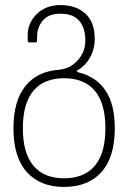

<svg xmlns="http://www.w3.org/2000/svg" viewBox="-20 -508 505 756"><path d="M33 -3Q33 -110 79.5 -168.5Q126 -227 211 -233Q251 -238 274 -259Q316 -295 316 -348Q316 -398 292 -426Q268 -454 218 -454Q171 -454 148.5 -427Q126 -400 126 -363V-348Q126 -341 119 -341H96Q89 -341 89 -348V-369Q89 -418 125 -453Q161 -488 218 -488Q279 -488 316 -454.5Q353 -421 353 -355Q353 -315 335 -282.5Q317 -250 288 -233Q282 -230 282 -228Q282 -226 289 -223Q359 -206 395.5 -151.5Q432 -97 432 -3Q432 111 379.5 169.5Q327 228 232 228Q138 228 85.5 169.5Q33 111 33 -3ZM232 194Q312 194 353.5 144.5Q395 95 395 -3Q395 -101 353.5 -150.5Q312 -200 232 -200Q153 -200 111.5 -150.5Q70 -101 70 -3Q70 95 111.5 144.5Q153 194 232 194Z"/></svg>

Font: Barlow GEO Extra Light
Style: Regular
Weight: 200
Designer: Jeremy Tribby
Foundry: Tribby Type
Version: Version 1.408